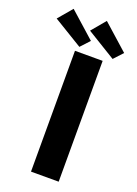

<svg xmlns="http://www.w3.org/2000/svg" viewBox="-271 -1038 790 1108"><g transform="rotate(20 124.0 -483.5)"><path d="M240 -742V0H70V-742ZM137 -827 86 -772 -93 -881 -20 -967ZM341 -827 290 -772 112 -881 184 -967Z"/></g></svg>

Font: Morrison
Style: Bold
Weight: 700
Designer: Pablo Impallari, Rodrigo Fuenzalida (Modified by Dan O. Williams)
Version: Version 0.03;June 6, 2019;FontCreator 11.5.0.2425 64-bit; tt